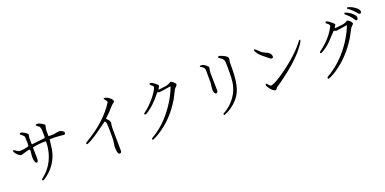

<svg xmlns="http://www.w3.org/2000/svg" viewBox="-8 -1734 5537 2760"><g transform="rotate(-20 2760.0 -354.5)"><path d="M855 -496Q855 -461 833 -461Q826 -461 788 -466Q702 -476 617 -472Q613 -454 602 -358Q601 -348 600 -340Q574 -163 446 -35Q425 -14 401 5Q356 40 337 49Q318 58 317 40Q316 35 318 29Q505 -111 547 -343Q557 -400 557 -461L554 -465Q443 -465 356 -445L350 -438L354 -284Q353 -241 347 -232Q335 -213 315 -224Q287 -271 295 -339Q302 -403 302 -418Q302 -430 287 -432Q280 -433 179 -404Q161 -398 153 -397Q97 -421 65 -481Q65 -498 71 -505Q84 -501 113 -479Q137 -461 160 -461Q230 -461 296 -484Q303 -521 296 -616Q295 -624 295 -630Q285 -649 247 -677Q243 -680 240 -682Q239 -722 300 -688Q342 -665 358 -644L349 -592V-591L350 -496L356 -491L553 -513L561 -527Q561 -622 559 -640Q554 -675 543 -690Q540 -694 515 -711Q499 -722 497 -736Q534 -753 586 -720L617 -701L630 -685Q630 -678 620 -644Q616 -633 616 -624V-532Q616 -526 617 -520Q682 -514 746 -529Q812 -546 855 -496Z M1669 -659Q1635 -640 1584 -581Q1566 -559 1556 -548L1492 -487Q1484 -479 1479 -471Q1483 -465 1510 -438Q1534 -414 1526 -380Q1519 -353 1519 -302L1523 34Q1523 59 1502 65Q1479 71 1469 42Q1458 10 1458 -52Q1458 -57 1466 -105Q1476 -164 1472 -325Q1471 -394 1466 -413Q1459 -436 1448 -442Q1283 -322 1234 -291Q1169 -250 1109 -222Q1092 -220 1089 -229L1095 -247Q1429 -441 1583 -689Q1583 -707 1560 -730Q1545 -747 1545 -759Q1575 -769 1625 -734Q1674 -700 1671 -668Q1671 -663 1669 -659Z M2599 -601Q2604 -582 2578 -558Q2560 -542 2556 -533L2492 -409Q2488 -402 2485 -396Q2336 -148 2118 -12Q2068 19 2017 42Q2002 42 2001 29Q2000 24 2003 19Q2215 -99 2371 -327Q2458 -452 2509 -588L2504 -593Q2496 -592 2395 -576Q2355 -569 2326 -569Q2316 -577 2301 -577Q2170 -408 2043 -337Q2025 -335 2019 -345L2020 -356Q2121 -428 2207 -537Q2245 -585 2267 -626Q2283 -658 2283 -667Q2283 -680 2260 -697Q2235 -714 2235 -732Q2268 -744 2315 -704Q2342 -681 2345 -679L2358 -659Q2357 -649 2340 -626Q2334 -618 2332 -611L2341 -606L2452 -621Q2498 -631 2528 -654Q2554 -652 2590 -611Q2596 -604 2599 -601Z M3098 60Q3084 53 3090 37Q3238 -42 3314 -182Q3358 -264 3368 -352Q3375 -415 3375 -488V-615Q3374 -644 3370 -667Q3364 -697 3323 -724Q3299 -741 3294 -745Q3294 -763 3316 -765Q3380 -746 3419 -716Q3425 -711 3430 -706Q3444 -690 3434 -651Q3430 -635 3430 -627Q3429 -623 3429 -530Q3429 -523 3429 -517Q3426 -327 3390 -225Q3362 -146 3309 -86Q3217 17 3098 60ZM3124 -670Q3129 -656 3118 -609Q3115 -591 3115 -582L3120 -308Q3120 -285 3103 -275Q3098 -272 3093 -272Q3079 -272 3068 -294Q3052 -326 3063 -394Q3069 -431 3069 -448L3068 -639Q3068 -683 3005 -710L3002 -719Q3050 -748 3124 -670Z M4039 -484Q4022 -465 4003 -473Q4000 -475 3962 -504Q3875 -571 3842 -613Q3826 -635 3815 -657Q3815 -677 3819 -682Q3836 -678 3882 -633Q3906 -608 3918 -601Q3924 -597 3978 -572Q4024 -551 4035 -517Q4039 -502 4039 -484ZM3944 -56Q3929 -31 3912 -23Q3876 -27 3833 -83Q3811 -111 3805 -132Q3796 -159 3818 -158L3852 -121Q3865 -109 3879 -108Q3953 -130 4067 -211Q4041 -192 4096 -231Q4098 -233 4100 -234Q4346 -409 4477 -588Q4519 -589 4422 -468Q4414 -458 4408 -450Q4279 -294 4037 -121Q3998 -93 3944 -56Z M5412 -646Q5343 -728 5297 -759Q5290 -764 5282 -768Q5273 -784 5286 -791Q5336 -783 5393 -743Q5451 -704 5449 -668Q5448 -642 5424 -643Q5418 -644 5412 -646ZM5217 -710Q5210 -725 5225 -732Q5316 -703 5368 -628L5372 -595Q5372 -590 5369 -585Q5364 -574 5347 -570Q5340 -570 5336 -576L5310 -614Q5269 -668 5217 -710ZM5283 -550Q5282 -535 5259 -516Q5246 -505 5241 -498Q5233 -486 5189 -401Q5177 -377 5167 -361Q5024 -131 4832 2Q4761 52 4688 82Q4675 82 4671 69Q4673 53 4701 38Q4710 34 4713 32Q4933 -103 5085 -340Q5149 -440 5192 -548L5189 -552L5027 -527Q5025 -527 4999 -537Q4993 -539 4990 -539Q4986 -540 4977 -531L4868 -416Q4787 -335 4710 -302Q4699 -302 4694 -310L4698 -324Q4886 -460 4965 -625Q4965 -647 4932 -671Q4921 -679 4917 -682Q4914 -728 4980 -678Q5025 -645 5040 -621Q5039 -612 5023 -590Q5013 -577 5020 -569L5136 -581Q5185 -590 5215 -614Q5259 -599 5279 -559Q5281 -554 5283 -550Z"/></g></svg>

Font: cwTeXFangSong
Style: Medium
Weight: 500
Version: Version 1.17